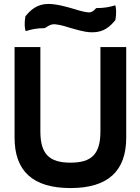

<svg xmlns="http://www.w3.org/2000/svg" viewBox="-20 -942 711 975"><path d="M470 -901C465 -901 454 -878 431 -879C399 -881 363 -895 347 -899C329 -904 271 -922 226 -922C170 -922 136 -893 109 -859C103 -827 105 -793 111 -784C139 -793 167 -799 205 -799C213 -799 230 -820 258 -819C290 -816 325 -804 338 -800C353 -796 405 -779 442 -778H450C506 -778 538 -806 566 -840C572 -872 570 -906 565 -915C536 -906 508 -901 470 -901ZM490 -703V-275C490 -159 445 -116 338 -116C231 -116 185 -159 185 -275V-703H54V-243C54 -74 146 13 338 13C529 13 621 -74 621 -243V-703Z"/></svg>

Font: Bluebird
Style: Ext
Weight: 400
Designer: Jasper
Foundry: Cannot Into Space Fonts
Version: Version 0.98